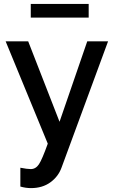

<svg xmlns="http://www.w3.org/2000/svg" viewBox="-20 -734 587 981"><path d="M137.2 -644V-713.9H433.1V-644ZM84 123Q119.1 129.9 137.2 129.9Q162.6 129.9 179 105.2Q195.3 80.6 224.1 0L8.8 -522.9H124L284.2 -111.8L425.8 -522.9H532.2L294.9 121.1Q278.3 168 237.5 197.5Q196.8 227.1 138.2 227.1Q111.8 227.1 84 219.2Z"/></svg>

Font: Rawline SemiBold
Style: Regular
Weight: 600
Designer: Matt McInerney, Pablo Impallari, Rodrigo Fuenzalida
Foundry: Matt McInerney, Pablo Impallari, Rodrigo Fuenzalida
Version: Version 4.020;PS 004.020;hotconv 1.0.88;makeotf.lib2.5.64775